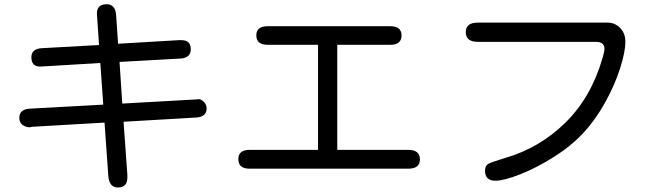

<svg xmlns="http://www.w3.org/2000/svg" viewBox="-20 -791 3040 887"><path d="M480.5 23.4 462.9 -224.6 125 -205.1 123 -204.1Q121.1 -203.1 116.2 -203.1Q104.5 -203.1 92.8 -209Q69.3 -219.7 69.3 -247.1Q69.3 -286.1 118.2 -289.1L457 -307.6L443.4 -500L166 -483.4Q125 -483.4 125 -526.4Q125 -565.4 172.9 -568.4L437.5 -583L428.7 -713.9L427.7 -728.5Q427.7 -771.5 472.7 -771.5Q512.7 -771.5 516.6 -720.7L525.4 -588.9L806.6 -605.5H818.4Q861.3 -605.5 861.3 -563.5Q861.3 -523.4 813.5 -520.5L532.2 -504.9L544.9 -312.5L892.6 -332L894.5 -333H897.5Q909.2 -333 921.9 -320.3Q934.6 -307.6 934.6 -290Q934.6 -251 885.7 -248L550.8 -228.5L568.4 17.6V29.3Q568.4 75.2 524.4 75.2Q485.4 75.2 480.5 23.4Z M1081.1 -55.7Q1081.1 -98.6 1132.8 -98.6H1449.2V-584H1216.8Q1164.1 -584 1164.1 -627.9Q1164.1 -669.9 1216.8 -669.9H1783.2Q1835 -669.9 1835 -627Q1835 -584 1783.2 -584H1538.1V-98.6H1866.2Q1919.9 -98.6 1919.9 -54.7Q1919.9 -11.7 1866.2 -11.7H1132.8Q1081.1 -11.7 1081.1 -55.7Z M2220.7 -2.9Q2220.7 -26.4 2238.3 -35.2Q2255.9 -43.9 2314.5 -61.5Q2472.7 -107.4 2591.8 -224.1Q2710.9 -340.8 2763.7 -523.4Q2772.5 -552.7 2772.5 -565.4Q2772.5 -597.7 2732.4 -597.7H2187.5Q2131.8 -597.7 2131.8 -642.6Q2131.8 -686.5 2187.5 -686.5H2786.1Q2821.3 -686.5 2845.2 -661.6Q2869.1 -636.7 2869.1 -598.6Q2869.1 -551.8 2844.7 -475.1Q2820.3 -398.4 2775.4 -317.4Q2730.5 -236.3 2673.8 -175.8Q2617.2 -115.2 2537.1 -64.9Q2457 -14.6 2382.3 14.6Q2307.6 43.9 2268.6 43.9Q2220.7 43.9 2220.7 -2.9Z"/></svg>

Font: jf-openhuninn-2.0
Style: Regular
Weight: 400
Designer: [Kosugi Maru]
Designed by MOTOYA      

[Varela Round]
Joe Prince (Latin component); Avraham Cornfeld (Hebrew component)
Foundry: justfont CO.,LTD.
Version: 2.0